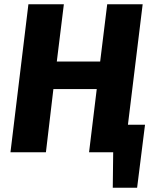

<svg xmlns="http://www.w3.org/2000/svg" viewBox="-20 -713 717 899"><path d="M579 -129H659L622 166H508L510 0H397L433 -296H230L195 0H29L113 -693H279L246 -425H449L482 -693H648Z"/></svg>

Font: Szlgxwxxxixliatcpuztgldltzi
Style: Regular
Weight: 700
Italic angle: -8°
Designer: Carrois Corporate & Edenspiekermann
Foundry: Carrois Corporate GbR & Edenspiekermann AG
Version: Version 2.001